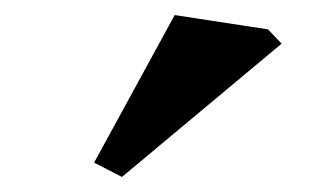

<svg xmlns="http://www.w3.org/2000/svg" viewBox="-20 -912 420 255"><path d="M354 -854 142 -677 105 -696 212 -892 336 -873Z"/></svg>

Font: Inknut Antiqua Light
Style: Regular
Weight: 300
Designer: Claus Eggers Sørensen
Foundry: Claus Eggers Sørensen
Version: Version 1.003; ttfautohint (v1.8.2) -l 8 -r 50 -G 200 -x 14 